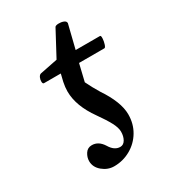

<svg xmlns="http://www.w3.org/2000/svg" viewBox="-136 -574 578 656"><g transform="rotate(-30 152.5 -246.0)"><path d="M121 13Q96 13 75.5 -4Q55 -21 55 -45Q55 -60 64 -74Q73 -88 90 -88Q116 -88 133 -61Q149 -34 172 -34Q185 -34 192.5 -47Q200 -60 200 -78Q200 -94 188.5 -115.5Q177 -137 155 -168Q110 -231 110 -288Q110 -305 114 -324L121 -353H55Q50 -353 49.5 -361Q49 -369 52.5 -377Q56 -385 62 -387L132 -401L185 -500Q188 -504 198.5 -504.5Q209 -505 218.5 -501.5Q228 -498 228 -490L205 -397H301Q305 -397 304.5 -386Q304 -375 300.5 -364Q297 -353 293 -353H193L177 -286Q185 -270 190.5 -259.5Q196 -249 207 -231Q228 -200 239.5 -171Q251 -142 251 -117Q251 -80 233.5 -50.5Q216 -21 186 -4Q156 13 121 13Z"/></g></svg>

Font: Junicode Two Beta Condensed Medium
Style: Italic
Weight: 500
Width: 3
Italic angle: -9°
Version: Version 1.053; ttfautohint (v1.8.4)